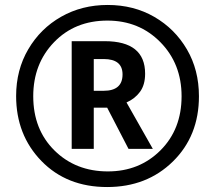

<svg xmlns="http://www.w3.org/2000/svg" viewBox="-20 -744 869 774"><path d="M782 -356Q782 -462 733.5 -545Q685 -628 602 -676Q519 -724 414 -724Q310 -724 226.5 -676.5Q143 -629 94 -545.5Q45 -462 45 -357Q45 -200 147 -95Q249 10 412 10Q572 10 677 -93Q782 -196 782 -356ZM114 -356Q114 -487 198 -574Q282 -661 413 -661Q541 -661 626.5 -574Q712 -487 712 -356Q712 -223 627 -138Q542 -53 415 -53Q285 -53 199.5 -137.5Q114 -222 114 -356ZM358 -506H398Q474 -506 474 -444Q474 -378 398 -378H358ZM358 -144V-310H412L498 -144H596L490 -331Q524 -346 544.5 -374Q565 -402 565 -447Q565 -578 402 -578H269V-144Z"/></svg>

Font: Noto Sans UI SemiCondensed
Style: Bold Italic
Weight: 700
Width: 4
Designer: Monotype Design Team
Foundry: Monotype Imaging Inc.
Version: 1.001